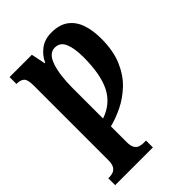

<svg xmlns="http://www.w3.org/2000/svg" viewBox="-229 -646 986 986"><g transform="rotate(-45 264.5 -153.0)"><path d="M10 240V190H20Q31 190 44.5 185.5Q58 181 67 167Q76 153 76 124V-417Q76 -462 61.5 -474Q47 -486 24 -486H19V-536H181L197 -458H200Q217 -496 250.5 -521Q284 -546 332 -546Q391 -546 426 -519.5Q461 -493 476.5 -447.5Q492 -402 492 -343Q492 -254 465 -191.5Q438 -129 395 -88.5Q352 -48 302.5 -24Q253 0 208 11V125Q208 154 217 168Q226 182 239.5 186Q253 190 264 190H284V240ZM208 -46Q288 -73 324 -143.5Q360 -214 360 -341Q360 -405 344 -442Q328 -479 290 -479Q248 -479 228 -420.5Q208 -362 208 -266Z"/></g></svg>

Font: Noto Serif ExtraCondensed
Style: Bold
Weight: 700
Width: 2
Designer: Monotype Design Team
Foundry: Monotype Imaging Inc.
Version: Version 2.014; ttfautohint (v1.8.4.7-5d5b)